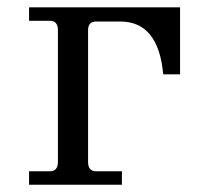

<svg xmlns="http://www.w3.org/2000/svg" viewBox="-20 -509 577 529"><path d="M315.9 0H60.1V-37.1H117.7Q139.6 -37.1 139.6 -63V-425.8Q139.6 -451.7 117.7 -451.7H60.1V-488.8H476.1V-304.2H429.7Q416.5 -449.7 311.5 -449.7H244.6Q222.7 -449.7 222.7 -425.8V-63Q222.7 -37.1 244.6 -37.1H315.9Z"/></svg>

Font: Munson
Style: Regular
Weight: 400
Designer: Paul James MIller
Foundry: High-Logic / Made with FontCreator
Version: Version 2.10;May 5, 2019;FontCreator 11.5.0.2430 64-bit